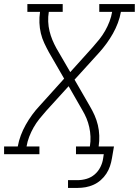

<svg xmlns="http://www.w3.org/2000/svg" viewBox="-35 -755 680 940"><path d="M298 165V127H345Q367 127 389 120.5Q411 114 428.5 99Q446 84 456.5 63Q467 42 470 20L473 0H337V-38H405Q409 -62 408 -86Q407 -110 402 -132.5Q397 -155 388.5 -175.5Q380 -196 368 -216L301 -333L191 -212Q174 -193 158 -173Q142 -153 129.5 -131Q117 -109 108 -85.5Q99 -62 95 -38H158V0H-15V-38H52Q57 -66 67 -92.5Q77 -119 91 -144Q105 -169 122.5 -193Q140 -217 160 -238L279 -370L204 -500Q192 -522 181.5 -544.5Q171 -567 165 -592Q159 -617 158 -643.5Q157 -670 161 -697H99V-735H272V-697H204Q200 -673 201 -649Q202 -625 207.5 -602.5Q213 -580 221.5 -559.5Q230 -539 241 -519L309 -402L418 -523Q435 -542 451 -562Q467 -582 479.5 -604Q492 -626 501 -649.5Q510 -673 514 -697H451V-735H625V-697H557Q552 -669 542 -642.5Q532 -616 518 -591Q504 -566 486.5 -542Q469 -518 450 -497L330 -365L405 -235Q418 -213 428 -190.5Q438 -168 444 -143Q450 -118 451 -91.5Q452 -65 448 -38H523L513 20Q510 39 503.5 58.5Q497 78 485.5 95.5Q474 113 458 127Q442 141 423 149.5Q404 158 384.5 161.5Q365 165 345 165Z"/></svg>

Font: Iosevka Curly Slab XLtEx
Style: Italic
Weight: 200
Width: 7
Italic angle: -9°
Monospace: yes
Designer: Belleve Invis
Foundry: Belleve Invis
Version: Version 11.1.0; ttfautohint (v1.8.3)